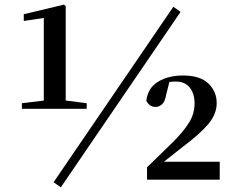

<svg xmlns="http://www.w3.org/2000/svg" viewBox="-20 -771 1006 824"><path d="M74 -304V-328L173 -340H259L352 -328V-304ZM168 -304V-694L82 -681V-710L254 -751L262 -745V-304ZM611 0V-53L721 -160Q768 -207 791.5 -245Q815 -283 815 -327Q815 -370 794 -395.5Q773 -421 735 -421Q722 -421 709.5 -419.5Q697 -418 684 -411L709 -427L693 -364Q688 -334 675 -323Q662 -312 648 -312Q622 -312 608 -338Q614 -393 658 -420Q702 -447 765 -447Q839 -447 874.5 -412.5Q910 -378 910 -329Q910 -281 873.5 -238Q837 -195 762 -139L656 -55L676 -91V-77H923V0ZM241 33 210 11 724 -742 755 -720Z"/></svg>

Font: Noto Serif JP ExtraLight
Style: Bold
Weight: 700
Version: Version 2.003-H1;hotconv 1.1.1;makeotfexe 2.6.0